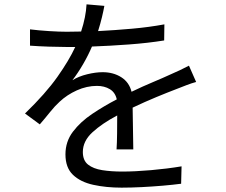

<svg xmlns="http://www.w3.org/2000/svg" viewBox="-20 -818 1040 883"><path d="M539 45Q468 45 409 32Q350 19 315.5 -14Q281 -47 281 -108Q281 -167 315.5 -212.5Q350 -258 404.5 -294.5Q459 -331 517 -361Q510 -393 485 -408Q460 -423 426 -423Q379 -423 333.5 -402.5Q288 -382 254 -350Q232 -330 210.5 -303Q189 -276 163 -246L95 -296Q190 -388 244 -464.5Q298 -541 326 -602H282Q250 -602 204.5 -603.5Q159 -605 118 -608V-683Q158 -678 205.5 -675Q253 -672 287 -672L353 -673Q375 -740 378 -798L460 -791Q456 -769 449 -739.5Q442 -710 431 -675Q508 -679 587 -686Q666 -693 736 -706L735 -632Q661 -620 573 -613.5Q485 -607 403 -604Q386 -564 362.5 -523.5Q339 -483 313 -449Q342 -467 381 -476.5Q420 -486 452 -486Q501 -486 537.5 -463Q574 -440 585 -396Q637 -421 682.5 -440Q728 -459 767 -477Q790 -487 809 -496Q828 -505 849 -516L882 -441Q863 -436 838 -426.5Q813 -417 793 -409Q751 -393 699 -371.5Q647 -350 590 -323L593 -131H516Q518 -160 518.5 -204Q519 -248 519 -287Q449 -250 405 -209.5Q361 -169 361 -119Q361 -80 385 -61Q409 -42 450 -35.5Q491 -29 542 -29Q601 -29 675 -35.5Q749 -42 815 -53L813 27Q775 32 728 36Q681 40 632 42.5Q583 45 539 45Z"/></svg>

Font: Chocolate Classical Sans
Style: Regular
Weight: 400
Designer: 田海東、宇文滿月
Foundry: Moonlit Owen
Version: Version 1.001